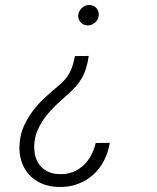

<svg xmlns="http://www.w3.org/2000/svg" viewBox="-20 -558 627 767"><path d="M334.5 -334.5Q330.6 -308.1 324.2 -286.9Q317.9 -265.6 307.6 -247.3Q297.4 -229 282.7 -212.4Q268.1 -195.8 247.6 -178.2Q226.1 -159.2 204.3 -138.7Q182.6 -118.2 164.6 -95.2Q146.5 -72.3 133.8 -45.9Q121.1 -19.5 117.7 10.3Q114.7 36.6 119.6 59.6Q124.5 82.5 137.2 99.6Q149.9 116.7 170.2 127Q190.4 137.2 218.3 137.7Q247.6 138.7 271.2 129.2Q294.9 119.6 313.2 102.8Q331.5 85.9 343.8 63Q356 40 362.3 13.2L418.5 12.7Q412.1 52.2 394.8 85Q377.4 117.7 351.1 141.1Q324.7 164.6 290 177.2Q255.4 189.9 214.4 189Q175.8 188 145.3 174.6Q114.7 161.1 94.2 137.5Q73.7 113.8 64.2 81.5Q54.7 49.3 58.6 11.2Q62 -25.9 76.9 -57.9Q91.8 -89.8 113.3 -117.7Q134.8 -145.5 161.4 -169.9Q188 -194.3 215.3 -216.8Q230 -229 240.7 -241.7Q251.5 -254.4 258.8 -268.8Q266.1 -283.2 271 -299.3Q275.9 -315.4 279.3 -334ZM292.5 -497.1Q293.9 -513.7 306.6 -525.6Q319.3 -537.6 336.4 -538.1Q344.7 -538.1 352.1 -534.9Q359.4 -531.7 364.5 -526.4Q369.6 -521 372.3 -513.4Q375 -505.9 374.5 -497.1Q374 -488.8 370.4 -481.4Q366.7 -474.1 360.8 -468.8Q355 -463.4 347.4 -460Q339.8 -456.5 331.5 -456.5Q314.5 -456.1 303 -468Q291.5 -480 292.5 -497.1Z"/></svg>

Font: Roboto Mono Light
Style: Italic
Weight: 300
Designer: Google
Version: Version 2.000985; 2015; ttfautohint (v1.3)